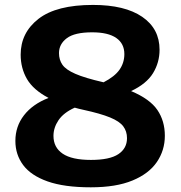

<svg xmlns="http://www.w3.org/2000/svg" viewBox="-20 -770 752 799"><path d="M358 9.5Q247.5 9.5 178.2 -15Q109 -39.5 76.5 -83Q44 -126.5 44 -183.5Q44 -244 79.8 -290.2Q115.5 -336.5 182 -362.5Q118.5 -396 92.2 -441.2Q66 -486.5 66 -542.5Q66 -634 140.5 -691.8Q215 -749.5 367 -749.5Q499.5 -749.5 571.8 -700Q644 -650.5 644 -563Q644 -510 616.8 -465.5Q589.5 -421 525.5 -391Q604 -358 635 -312.2Q666 -266.5 666 -205Q666 -144.5 632.8 -95.8Q599.5 -47 531.2 -18.8Q463 9.5 358 9.5ZM409 -428Q410.5 -427.5 411 -427.5Q457.5 -451.5 477.5 -480.2Q497.5 -509 497.5 -545Q497.5 -588.5 463.8 -612Q430 -635.5 363.5 -635.5Q290.5 -635.5 258 -611Q225.5 -586.5 225.5 -549Q225.5 -521 239.8 -500.5Q254 -480 293.5 -462.8Q333 -445.5 409 -428ZM202.5 -204.5Q202.5 -156.5 240.8 -130.5Q279 -104.5 358.5 -104.5Q436.5 -104.5 472.5 -128.5Q508.5 -152.5 508.5 -195Q508.5 -223.5 493 -244.2Q477.5 -265 438 -281.2Q398.5 -297.5 327 -313Q308 -317 291 -322Q244.5 -301 223.5 -269.8Q202.5 -238.5 202.5 -204.5Z"/></svg>

Font: Encode Sans SemiExpanded SemiExpanded
Style: Bold
Weight: 700
Width: 6
Designer: Multiple Designers
Foundry: Impallari Type
Version: Version 3.000; ttfautohint (v1.8.3) -l 8 -r 50 -G 200 -x 14 